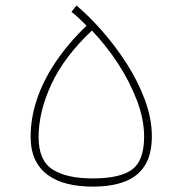

<svg xmlns="http://www.w3.org/2000/svg" viewBox="-20 -676 672 707"><path d="M261.7 -655.8 243.2 -632.3Q257.3 -621.6 270.5 -608.9Q283.7 -596.2 298.8 -581.5Q229.5 -514.6 183.8 -446Q138.2 -377.4 115.5 -308.8Q92.8 -240.2 92.8 -172.9Q92.8 -123 109.6 -87.9Q126.5 -52.7 157.2 -30.8Q188 -8.8 229.7 1.2Q271.5 11.2 321.3 11.2Q390.1 11.2 438.7 -7.1Q487.3 -25.4 513.2 -66.2Q539.1 -106.9 539.1 -174.3Q539.1 -239.3 513.9 -307.4Q488.8 -375.5 447.5 -440.2Q406.2 -504.9 357.4 -560.5Q308.6 -616.2 261.7 -655.8ZM318.4 -563.5Q370.1 -509.8 413.8 -443.1Q457.5 -376.5 484.1 -306.6Q510.7 -236.8 510.7 -172.9Q510.7 -84.5 466.3 -51.8Q421.9 -19 321.3 -19Q224.6 -19 173.3 -52.2Q122.1 -85.4 122.1 -170.9Q122.1 -263.7 168.9 -365.2Q215.8 -466.8 318.4 -563.5Z"/></svg>

Font: Estedad VF
Style: Regular
Weight: 100
Designer: Amin Abedi
Version: Version 7.3